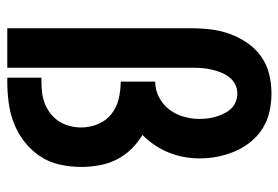

<svg xmlns="http://www.w3.org/2000/svg" viewBox="-142 -642 783 540"><g transform="rotate(90 250.0 -371.5)"><path d="M59 0V-520Q59 -547 62.5 -574.5Q66 -602 75.5 -627.5Q85 -653 100.5 -675.5Q116 -698 138.5 -714Q161 -730 188 -736.5Q215 -743 242 -743Q268 -743 293 -737.5Q318 -732 340 -718.5Q362 -705 378.5 -684.5Q395 -664 405 -640.5Q415 -617 420 -592Q425 -567 425 -541Q425 -519 421 -497Q417 -475 408.5 -454Q400 -433 387.5 -414.5Q375 -396 359 -380Q381 -367 399 -348.5Q417 -330 428.5 -307Q440 -284 444.5 -258.5Q449 -233 449 -208Q449 -178 442.5 -148Q436 -118 419.5 -93Q403 -68 379 -49Q355 -30 327 -19Q299 -8 269 -4Q239 0 209 0H198V-96H209Q225 -96 241 -98Q257 -100 272 -106Q287 -112 300 -122.5Q313 -133 321.5 -146.5Q330 -160 334 -176Q338 -192 338 -208Q338 -232 328.5 -255Q319 -278 300 -293Q281 -308 257 -313.5Q233 -319 209 -319V-416Q232 -416 252.5 -426.5Q273 -437 287 -455Q301 -473 307.5 -495.5Q314 -518 314 -540Q314 -552 312.5 -564Q311 -576 307.5 -587.5Q304 -599 298.5 -610Q293 -621 285 -629.5Q277 -638 265.5 -642.5Q254 -647 242 -647Q228 -647 216 -640.5Q204 -634 196 -623.5Q188 -613 183 -600Q178 -587 175 -574Q172 -561 171 -547.5Q170 -534 170 -520V0Z"/></g></svg>

Font: Moesevka
Style: Bold
Weight: 700
Monospace: yes
Designer: Belleve Invis
Foundry: Belleve Invis
Version: Version 32.5.0; ttfautohint (v1.8.4)